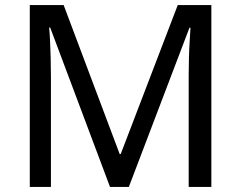

<svg xmlns="http://www.w3.org/2000/svg" viewBox="-20 -734 947 754"><path d="M412 0 177 -626H173Q175 -606 176.5 -575Q178 -544 179 -507.5Q180 -471 180 -433V0H97V-714H230L450 -129H454L678 -714H810V0H721V-439Q721 -474 722 -508.5Q723 -543 725 -573.5Q727 -604 728 -625H724L486 0Z"/></svg>

Font: Noto Sans Ambassadori
Style: Regular
Weight: 400
Designer: Monotype Design Team
Foundry: Monotype Imaging Inc.
Version: Version 2.013